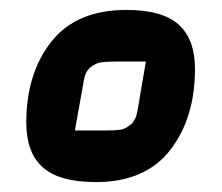

<svg xmlns="http://www.w3.org/2000/svg" viewBox="-20 -724 447 387"><path d="M33 -477Q33 -576 83.5 -640Q134 -704 235 -704Q307 -704 340 -674.5Q373 -645 373 -585Q373 -486 323 -421.5Q273 -357 173 -357Q100 -357 66.5 -386.5Q33 -416 33 -477ZM149 -562 131 -461H191Q212 -461 222.5 -462.5Q233 -464 243.5 -473Q254 -482 257 -500L274 -600H220Q196 -600 184.5 -598.5Q173 -597 162.5 -588.5Q152 -580 149 -562Z"/></svg>

Font: Changa One
Style: Italic
Weight: 400
Italic angle: -12°
Designer: Eduardo Rodriguez Tunni
Foundry: Eduardo Rodriguez Tunni
Version: Version 1.003